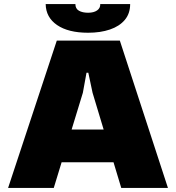

<svg xmlns="http://www.w3.org/2000/svg" viewBox="-20 -930 871 950"><path d="M20 0 261 -729H573L811 0H580L438 -471L417 -570H408L390 -471L246 0ZM269 -127 318 -289H509L558 -127ZM416 -768Q318 -768 262.5 -806Q207 -844 206 -910H353Q353 -887 370.5 -877Q388 -867 416 -867Q444 -867 460.5 -878.5Q477 -890 476 -910H624Q624 -863 597.5 -831.5Q571 -800 524 -784Q477 -768 416 -768Z"/></svg>

Font: Hubot Sans Condensed ExtraLight Black
Style: Regular
Weight: 900
Version: Version 2.000